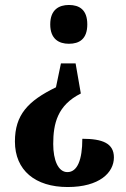

<svg xmlns="http://www.w3.org/2000/svg" viewBox="-20 -560 507 772"><path d="M257 -540C217 -540 182 -521 182 -462C182 -403 217 -384 257 -384C299 -384 331 -403 331 -462C331 -521 299 -540 257 -540ZM305 -184 284 -305H225L205 -209C92 -154 40 -98 40 9C40 125 122 192 252 192C380 192 438 134 438 73C438 16 392 -2 311 -2C311 83 291 132 251 132C214 132 194 84 194 19C194 -63 211 -137 305 -184Z"/></svg>

Font: Noto Serif Lao ExtraCondensed ExtraBold
Style: Regular
Weight: 800
Width: 2
Designer: Monotype Design Team
Foundry: Monotype Imaging Inc.
Version: Version 2.003